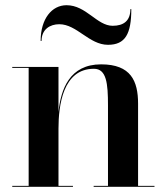

<svg xmlns="http://www.w3.org/2000/svg" viewBox="-20 -717 639 737"><path d="M207.5 -624C275 -624 322 -545 394.5 -545C461 -545 484 -587 484 -682H480.5C480.5 -637.5 455 -618 412.5 -618C352 -618 311 -697 235.5 -697C179 -697 136 -645 136 -560H139.5C139.5 -604.5 172 -624 207.5 -624ZM27 -3.5V0H260V-3.5H204.5V-223C204.5 -312.5 221.5 -453 340.5 -453C389 -453 394.5 -396.5 394.5 -312.5V-3.5H339.5V0H573V-3.5H510V-319C510 -406 482.5 -470 368 -470C247.5 -470 213.5 -375 204.5 -287V-460H27V-456.5H90V-3.5Z"/></svg>

Font: Bodoni* 48pt Medium
Style: Regular
Weight: 500
Version: Version 2.3